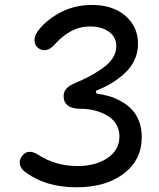

<svg xmlns="http://www.w3.org/2000/svg" viewBox="-20 -764 660 795"><path d="M297 11.5Q165 11.5 80.5 -55Q64 -68.5 62 -86.2Q60 -104 71 -117.5Q94.5 -149.5 136 -124.5Q209 -76.5 300.5 -76.5Q376 -76.5 425.2 -109.8Q474.5 -143 474.5 -199Q474.5 -228.5 459.8 -251.5Q445 -274.5 421 -287.5Q397 -300.5 370.2 -307Q343.5 -313.5 316 -313.5Q248.5 -313.5 244 -357.5Q238.5 -397 284 -417Q322.5 -433.5 349 -447.2Q375.5 -461 403.8 -480.8Q432 -500.5 446.8 -523.5Q461.5 -546.5 461.5 -572.5Q461.5 -611 430.8 -632.8Q400 -654.5 352 -654.5Q270.5 -654.5 202.5 -575.5Q188.5 -561 172.2 -557.2Q156 -553.5 141 -563Q124.5 -574.5 123 -593.8Q121.5 -613 134 -631Q164.5 -676 225.2 -709.8Q286 -743.5 361 -743.5Q447 -743.5 499.2 -698.5Q551.5 -653.5 551.5 -582.5Q551.5 -547 537 -515.8Q522.5 -484.5 496.5 -460.8Q470.5 -437 441.5 -419.5Q412.5 -402 377 -388L379.5 -376.5Q407 -373 432.5 -365.5Q458 -358 483 -343.8Q508 -329.5 526.2 -310.2Q544.5 -291 555.8 -261.8Q567 -232.5 567 -197Q567 -101.5 492.2 -45Q417.5 11.5 297 11.5Z"/></svg>

Font: Monaspace Radon
Style: Regular
Weight: 400
Designer: Riley Cran & the Lettermatic Team
Foundry: Lettermatic
Version: Version 1.000 (Monaspace Radon)